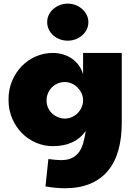

<svg xmlns="http://www.w3.org/2000/svg" viewBox="-20 -797 735 1047"><path d="M237.3 -676.8Q237.3 -698.7 246.8 -717.3Q256.3 -735.8 272 -749Q287.6 -762.2 307.9 -769.8Q328.1 -777.3 349.6 -777.3Q372.1 -777.3 392.6 -769.3Q413.1 -761.2 428.5 -747.3Q443.8 -733.4 452.9 -715.3Q461.9 -697.3 461.9 -676.8Q461.9 -653.8 452.4 -635.3Q442.9 -616.7 427.2 -603.3Q411.6 -589.8 391.4 -582.5Q371.1 -575.2 349.6 -575.2Q326.2 -575.2 305.7 -583Q285.2 -590.8 270 -604.5Q254.9 -618.2 246.1 -636.7Q237.3 -655.3 237.3 -676.8ZM447.8 -83Q389.6 0 268.1 0Q219.7 0 175.8 -19Q131.8 -38.1 98.6 -72Q65.4 -106 45.9 -152.3Q26.4 -198.7 26.4 -253.4Q26.4 -310.5 46.6 -357.4Q66.9 -404.3 100.3 -438Q133.8 -471.7 177.2 -490Q220.7 -508.3 267.1 -508.3Q297.9 -508.3 325 -500Q352.1 -491.7 373.5 -476.3Q395 -460.9 410.4 -439.5Q425.8 -418 433.1 -391.6V-508.3H644V-127Q644 -44.9 625.7 21.2Q607.4 87.4 569.3 133.5Q531.2 179.7 472.7 204.6Q414.1 229.5 333.5 229.5Q310.1 229.5 283.7 227.1Q257.3 224.6 228 219.7L243.7 70.3Q292.5 76.2 312 76.2Q349.6 76.2 373.5 64Q397.5 51.8 412.1 30.5Q426.8 9.3 434.6 -19.8Q442.4 -48.8 447.8 -83ZM433.1 -253.9Q432.1 -273.4 423.6 -290.8Q415 -308.1 401.4 -321.3Q387.7 -334.5 370.1 -342Q352.5 -349.6 333.5 -349.6Q312 -349.6 293.7 -341.6Q275.4 -333.5 262.2 -319.8Q249 -306.2 241.5 -288.1Q233.9 -270 233.9 -250Q233.9 -226.1 242.9 -207.5Q252 -189 266.4 -176.3Q280.8 -163.6 298.6 -157Q316.4 -150.4 333.5 -150.4Q353.5 -150.4 371.3 -158.2Q389.2 -166 402.6 -179.2Q416 -192.4 424.1 -209.7Q432.1 -227.1 433.1 -246.1Z"/></svg>

Font: Paytone One
Style: Regular
Weight: 400
Designer: vernon adams
Foundry: vernon adams
Version: 1.000